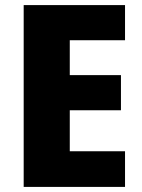

<svg xmlns="http://www.w3.org/2000/svg" viewBox="-20 -734 556 754"><path d="M471 0H73V-714H471V-576H254V-439H455V-301H254V-140H471Z"/></svg>

Font: Noto Sans Disp ExtBd
Style: Regular
Weight: 800
Designer: Monotype Design Team
Foundry: Monotype Imaging Inc.
Version: Version 2.000;GOOG;noto-source:20170915:90ef993387c0; ttfaut